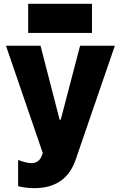

<svg xmlns="http://www.w3.org/2000/svg" viewBox="-20 -786 636 1010"><path d="M128.2 -612.6H463.8V-766H128.2ZM401.3 -545.5 299.4 -156.2H293.7L193.2 -545.5H11.4L205.3 19.9L198.5 36.2C190.7 55.4 174.7 72.1 145.6 72.1C128.6 72.1 106.9 67.5 75.3 55.4V193.2C99.4 199.9 129.6 203.8 160.5 203.8C293.7 203.8 351.9 131.4 378.6 52.2L584.2 -545.5Z"/></svg>

Font: TID UI Extra Bold
Style: Regular
Weight: 800
Designer: The TID Project Authors
Foundry: Bakken & Bæck
Version: Version 1.001;hotconv 1.0.109;makeotfexe 2.5.65596